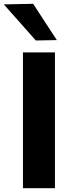

<svg xmlns="http://www.w3.org/2000/svg" viewBox="-47 -988 382 1008"><path d="M73.5 0V-713H241.5V0ZM141 -775.5Q100 -822 58.2 -869Q16.5 -916 -27 -965L127 -968Q158.5 -920 189.2 -872.5Q220 -825 251.5 -777.5Z"/></svg>

Font: Commissioner
Style: Bold
Weight: 700
Designer: Kostas Bartsokas
Foundry: Kostas Bartsokas
Version: Version 1.000; ttfautohint (v1.8.3)